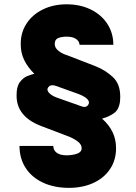

<svg xmlns="http://www.w3.org/2000/svg" viewBox="-20 -737 639 899"><path d="M292 -565.4Q268.6 -565.4 252.4 -558.8Q236.3 -552.2 236.3 -531.2Q236.3 -512.2 255.1 -498Q273.9 -483.9 296.9 -477.5L427.7 -426.8Q472.2 -409.2 507.6 -377Q543 -344.7 543 -284.2Q543 -270.5 542 -262.7Q537.1 -223.1 512.9 -206.5Q488.8 -189.9 460.9 -182.6L458 -181.6Q490.2 -152.8 506.8 -118.9Q523.4 -85 523.4 -43Q523.4 12.2 495.4 54.4Q467.3 96.7 417.2 119.6Q367.2 142.6 302.7 142.6Q233.9 142.6 181.4 118.2Q128.9 93.8 100.1 49.3Q71.3 4.9 71.3 -53.7H229.5Q229.5 -33.7 245.6 -21.7Q261.7 -9.8 292 -9.8Q318.8 -9.8 340.6 -17.3Q362.3 -24.9 362.3 -43Q362.3 -60.5 344.7 -74Q327.1 -87.4 304.7 -96.7L173.8 -146.5Q57.6 -190.4 57.6 -289.1Q57.6 -303.7 58.6 -311.5Q62 -340.3 76.4 -356.9Q90.8 -373.5 105.7 -379.9Q120.6 -386.2 140.6 -391.6Q109.9 -421.9 93.3 -455.8Q76.7 -489.7 77.1 -531.2Q76.7 -584 104 -626.2Q131.3 -668.5 180.4 -692.6Q229.5 -716.8 292 -716.8Q356 -716.8 405.8 -692.1Q455.6 -667.5 483.2 -624.3Q510.7 -581.1 510.7 -527.3H352.5Q351.6 -543.9 335.9 -554.7Q320.3 -565.4 292 -565.4ZM396.5 -256.8Q396.5 -267.1 383.8 -277.6Q371.1 -288.1 344.7 -297.9L241.2 -335Q232.4 -337.9 224.6 -337.9Q209.5 -337.9 203.1 -323.2Q202.1 -321.3 202.1 -318.4Q202.1 -308.1 215.3 -296.9Q228.5 -285.6 253.9 -277.3L361.3 -239.3Q368.7 -236.3 375 -236.3Q389.6 -236.3 395.5 -251Q396.5 -252.9 396.5 -256.8Z"/></svg>

Font: Pretendard Std Black
Style: Regular
Weight: 900
Designer: Base glyphs from Inter by Rasmus Andersson; Hangeul glyphs from Noto Sans CJK(Source Han Sans) by Jang Soo-young and Kan
Foundry: Kil Hyung-jin
Version: Version 1.309